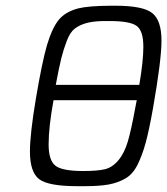

<svg xmlns="http://www.w3.org/2000/svg" viewBox="-20 -639 581 667"><path d="M84 -112.8Q84 -173.8 105 -298.3Q126 -422.9 143.1 -481.9Q161.1 -542 184.1 -570.1Q207 -598.1 252 -609.9Q288.1 -618.7 363.8 -619.1H380.9Q477.1 -619.1 509 -593.5Q541 -567.9 541 -498Q541 -430.2 511.2 -261.2Q498 -187 486.1 -143.1Q474.1 -99.1 457.5 -66.2Q440.9 -33.2 415 -18.6Q389.2 -3.9 357.2 2Q325.2 7.8 272 7.8H249Q147.9 7.8 116 -16.6Q84 -41 84 -112.8ZM148.9 -137.2Q148.9 -82 172.4 -63.5Q195.8 -44.9 269 -44.9Q317.9 -44.9 344 -51Q370.1 -57.1 391.1 -82Q412.1 -106.9 424.1 -147.5Q436 -188 450.2 -266.1Q454.1 -286.1 455.1 -291H166Q148.9 -198.2 148.9 -137.2ZM173.8 -344.2H463.9Q478 -427.2 478 -476.1Q478 -532.2 454.6 -549.1Q431.2 -565.9 361.8 -565.9H336.9Q300.8 -564.9 278.3 -558.3Q255.9 -551.8 240 -539.8Q224.1 -527.8 212.6 -498.5Q201.2 -469.2 193.1 -437.3Q185.1 -405.3 173.8 -344.2Z"/></svg>

Font: CMU Typewriter Text
Style: LightOblique
Weight: 200
Italic angle: -9.46001°
Version: Version 0.7.0